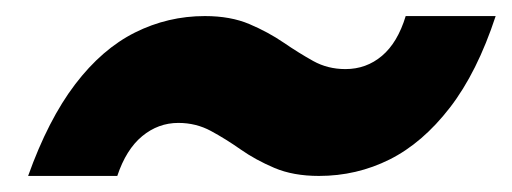

<svg xmlns="http://www.w3.org/2000/svg" viewBox="-20 -437 637 239"><path d="M377 -218Q345 -218 321.5 -228Q298 -238 279.5 -251Q261 -264 242.5 -274Q224 -284 202 -284Q177 -284 157 -267.5Q137 -251 126 -218H15Q40 -288 73.5 -332Q107 -376 148 -396.5Q189 -417 235 -417Q267 -417 290.5 -407Q314 -397 333 -384Q352 -371 370 -361Q388 -351 410 -351Q436 -351 455.5 -367.5Q475 -384 485 -417H597Q574 -347 540 -303Q506 -259 465 -238.5Q424 -218 377 -218Z"/></svg>

Font: DM Sans 24pt Black
Style: Italic
Weight: 900
Italic angle: -10°
Designer: Colophon Foundry, Jonny Pinhorn
Foundry: Colophon Foundry
Version: Version 4.004;gftools[0.9.30]